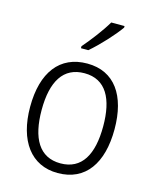

<svg xmlns="http://www.w3.org/2000/svg" viewBox="-116 -845 761 934"><g transform="rotate(15 264.5 -377.5)"><path d="M394 -757V-765H327C301 -720 255 -660 217 -616V-606H254C300 -645 364 -714 394 -757ZM477 -267C477 -436 405 -542 267 -542C129 -542 52 -441 52 -267C52 -96 130 10 264 10C404 10 477 -96 477 -267ZM110 -267C110 -411 160 -493 266 -493C375 -493 420 -404 420 -267C420 -124 372 -39 265 -39C158 -39 110 -125 110 -267Z"/></g></svg>

Font: Noto Sans Gujarati UI SemiCondensed Light
Style: Regular
Weight: 300
Width: 4
Designer: Jelle Bosma - Monotype Design Team, Universal Thirst
Foundry: Monotype Imaging Inc.
Version: Version 2.106